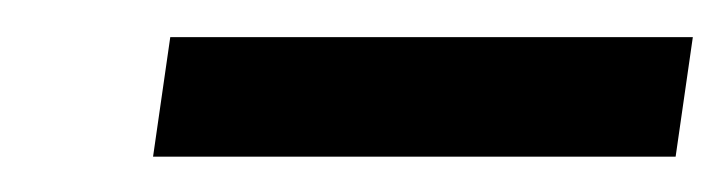

<svg xmlns="http://www.w3.org/2000/svg" viewBox="-20 -704 402 106"><path d="M74 -683.5H362.5L353 -617.5H64.5Z"/></svg>

Font: 1883 Sans
Style: Italic
Weight: 400
Italic angle: -8°
Designer: 1883 Sans project is a fork of Public Sans.
Version: Version 1.009